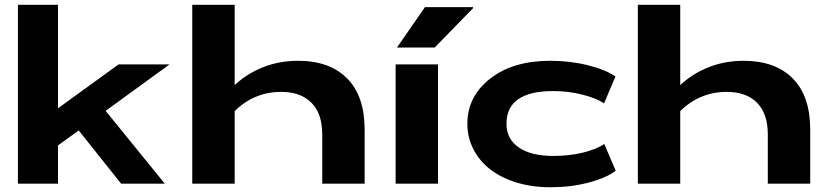

<svg xmlns="http://www.w3.org/2000/svg" viewBox="-20 -770 3467 805"><path d="M223.1 -160.2V0H55.2V-750H223.1V-315.9L477.1 -500H690.9L422.9 -305.2L670.9 0H487.8L310.1 -223.1Z M786.1 -750H963.9V-413.1Q1014.6 -460.9 1082.5 -488Q1150.4 -515.1 1230 -515.1Q1361.8 -515.1 1435.3 -441.4Q1508.8 -367.7 1508.8 -226.1V0H1331.1V-206.1Q1331.1 -293.5 1285.9 -339.1Q1240.7 -384.8 1159.2 -384.8Q1045.9 -384.8 963.9 -304.2V0H786.1Z M1638.7 -500H1816.4V0H1638.7ZM1644.5 -570.8 1761.7 -740.2H1962.4L1964.4 -736.8L1802.7 -570.8Z M2512.7 -336.9Q2478 -359.4 2419.7 -373.8Q2361.3 -388.2 2299.3 -388.2Q2103.5 -388.2 2103.5 -251Q2103.5 -187 2155.3 -151.6Q2207 -116.2 2299.3 -116.2Q2366.7 -116.2 2423.1 -129.9Q2479.5 -143.6 2513.7 -166L2561.5 -54.2Q2522 -23.9 2447.5 -4.4Q2373 15.1 2287.6 15.1Q2210 15.1 2144.5 -5.1Q2079.1 -25.4 2034.2 -60.8Q1989.3 -96.2 1964.4 -145.3Q1939.5 -194.3 1939.5 -251Q1939.5 -365.7 2035.2 -440.4Q2130.9 -515.1 2286.6 -515.1Q2370.6 -515.1 2445.3 -496.3Q2520 -477.5 2560.5 -449.2Z M2654.3 -750H2832V-413.1Q2882.8 -460.9 2950.7 -488Q3018.6 -515.1 3098.1 -515.1Q3230 -515.1 3303.5 -441.4Q3377 -367.7 3377 -226.1V0H3199.2V-206.1Q3199.2 -293.5 3154.1 -339.1Q3108.9 -384.8 3027.3 -384.8Q2914.1 -384.8 2832 -304.2V0H2654.3Z"/></svg>

Font: Messapia Bold
Style: Regular
Weight: 400
Designer: Luca Marsano
Foundry: Collletttivo
Version: Version 1.000;FEAKit 1.0